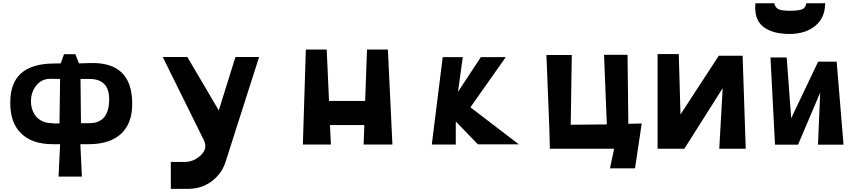

<svg xmlns="http://www.w3.org/2000/svg" viewBox="-20 -928 5544 1233"><path d="M356 206 366 -2H319Q185 -2 115 -72Q45 -141 46 -268Q44 -516 319 -520L370 -521L391 -580H464L487 -521L560 -523Q826 -531 829 -268Q831 -140 761 -72Q690 -4 556 -2H496L506 206ZM362 -136 366 -421 306 -422Q248 -423 213 -379Q180 -337 179 -282Q178 -224 209 -183Q245 -139 310 -137Q340 -133 362 -136ZM500 -137H554Q681 -137 681 -291Q681 -421 554 -421H497Z M1644 -562 1428 113Q1404 188 1339 236.5Q1274 285 1186 285H1077V112H1167Q1224 112 1270 68.5Q1316 25 1288 -30L1025 -562H1183L1385 -219L1492 -562Z M2500 0H2315L2320 -125H2099L2105 0H1925L1944 -610H2078L2093 -280H2325L2337 -610H2471Z M2753 0 2823 -561H2952L2921 -338L3068 -561H3228L3001 -239L3312 -1H3049L2907 -148V0Z M3508 -99 3489 -575H3652L3645 -127L3877 -129L3859 -576H4010L4015 -133L4101 -135L4058 153H3897L3924 27H3511Z M4621 -362 4375 27H4203V-581H4339L4350 -193L4596 -570H4749L4769 27H4599Z M5279 -908Q5279 -814 5215.5 -762Q5152 -710 5051 -710Q4940 -710 4881 -756.5Q4822 -803 4831 -907H4953Q4958 -879 4979 -869Q5000 -859 5051 -859Q5109 -859 5131.5 -868.5Q5154 -878 5158 -907H5250ZM5397 1H5233L5247 -333L5105 1H4957L4928 -559H5032L5061 -169L5234 -532H5353Z"/></svg>

Font: OpenDyslexic
Style: Bold
Weight: 800
Designer: Abbie Gonzalez
Version: Version 0.920;hotconv 1.0.109;makeotfexe 2.5.65596